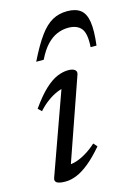

<svg xmlns="http://www.w3.org/2000/svg" viewBox="-107 -733 565 801"><g transform="rotate(-15 175.5 -332.5)"><path d="M32.5 -17.5 162.5 -380.5 177 -369.5Q161 -370 140.2 -361.5Q119.5 -353 97.5 -337.2Q75.5 -321.5 55.5 -299L40.5 -313.5Q75 -362.5 103.8 -389Q132.5 -415.5 157.5 -425.8Q182.5 -436 205 -436Q224 -436 233.2 -428.8Q242.5 -421.5 238 -408.5L108 -35.5L99.5 -54.5Q116 -52.5 137.2 -59Q158.5 -65.5 181.8 -79.5Q205 -93.5 227 -113.5L241 -97.5Q206 -56.5 176.5 -33Q147 -9.5 122.2 0.2Q97.5 10 75 10Q47.5 10 37.5 3Q27.5 -4 32.5 -17.5ZM250.5 -607Q225.5 -607 202 -597Q178.5 -587 157.5 -564.8Q136.5 -542.5 118 -504.5H85.5Q117.5 -569.5 144.5 -606.5Q171.5 -643.5 200 -659.2Q228.5 -675 264.5 -675Q300.5 -675 321.2 -659.2Q342 -643.5 348 -606.5Q354 -569.5 346 -504.5H320.5Q324.5 -563.5 306.5 -585.2Q288.5 -607 250.5 -607Z"/></g></svg>

Font: Newsreader Text
Style: Italic
Weight: 400
Italic angle: -17°
Designer: Hugues Gentile
Foundry: Production Type
Version: Version 1.001